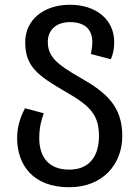

<svg xmlns="http://www.w3.org/2000/svg" viewBox="-20 -773 586 807"><path d="M52 -192C52 -83 116 14 271 14C413 14 494 -84 494 -201C494 -326 427 -384 320 -445C220 -502 181 -534 181 -597C181 -647 216 -680 274 -680C337 -680 368 -649 368 -596C368 -578 365 -563 362 -546L446 -524C456 -547 460 -570 460 -597C460 -687 388 -753 274 -753C163 -753 86 -689 86 -596C86 -494 137 -456 258 -386C359 -328 396 -290 396 -201C396 -117 356 -60 271 -60C185 -60 145 -113 145 -192C145 -236 153 -267 164 -297L85 -318C66 -281 52 -242 52 -192Z"/></svg>

Font: FiraGO Unicode
Style: Regular
Weight: 400
Designer: bBox Type
Foundry: bBox Type GmbH
Version: Version 1.001;PS 001.001;hotconv 1.0.88;makeotf.lib2.5.64775